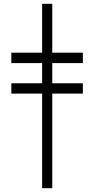

<svg xmlns="http://www.w3.org/2000/svg" viewBox="-20 -738 499 1017"><path d="M40 -459H203.1V-717.8H256.8V-459H418.9V-403.8H256.8V-296.9H418.9V-242.2H256.8V258.8H203.1V-242.2H40V-296.9H203.1V-403.8H40Z"/></svg>

Font: LT Superior Serif
Style: Regular
Weight: 400
Designer: Daniel Lyons
Foundry: LyonsType
Version: Version 2.120;FEAKit 1.0